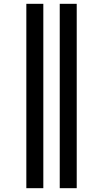

<svg xmlns="http://www.w3.org/2000/svg" viewBox="-20 -843 540 1006"><path d="M293 143V-823H382V143ZM118 143V-823H207V143Z"/></svg>

Font: Iosevka Custom
Style: Bold
Weight: 700
Monospace: yes
Designer: Belleve Invis
Foundry: Belleve Invis
Version: Version 30.3.3; ttfautohint (v1.8.3)